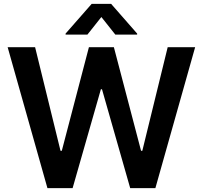

<svg xmlns="http://www.w3.org/2000/svg" viewBox="-20 -971 1047 991"><path d="M431.1 -792.3 503.2 -883.2 575.3 -792.3H687.9V-797.6L553.6 -951H453.1L318.5 -797.6V-792.3ZM224.8 0H354.8L500.7 -510.3H506.4L652 0H782L987.2 -727.3H845.5L714.5 -192.5H708.1L567.8 -727.3H438.9L299 -192.8H292.3L161.2 -727.3H19.5Z"/></svg>

Font: TID UI Semi Bold
Style: Regular
Weight: 600
Designer: The TID Project Authors
Foundry: Bakken & Bæck
Version: Version 1.001;hotconv 1.0.109;makeotfexe 2.5.65596